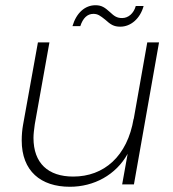

<svg xmlns="http://www.w3.org/2000/svg" viewBox="-20 -705 663 734"><path d="M63 -168C63 -51 136 9 247 9C339 9 423 -36 468 -117L447 0H492L588 -543H543L491 -249V-252C467 -107 377 -30 260 -30C164 -30 108 -81 108 -178C108 -191 110 -209 113 -230L169 -543H125L68 -227C65 -210 63 -190 63 -168ZM287 -605C297 -636 314 -652 337 -652C354 -652 363 -645 382 -630C403 -611 415 -603 440 -603C480 -603 516 -634 529 -682H499C491 -653 470 -636 447 -636C427 -636 417 -643 400 -659C381 -676 369 -685 345 -685C305 -685 272 -656 257 -605Z"/></svg>

Font: Momo Neue ExtLt
Style: Italic
Weight: 200
Italic angle: -10°
Designer: Ninad Kale (Devanagari), Jonny Pinhorn (Latin)
Foundry: Indian Type Foundry
Version: 4.004